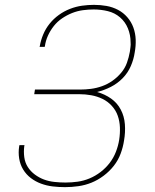

<svg xmlns="http://www.w3.org/2000/svg" viewBox="-20 -763 640 791"><path d="M248 8Q222 8 197 5Q172 2 149 -6.5Q126 -15 107 -29.5Q88 -44 75.5 -64.5Q63 -85 59 -110Q55 -135 59 -160L60 -165H81L80 -161Q77 -138 80 -115.5Q83 -93 94.5 -75Q106 -57 123.5 -44Q141 -31 161 -23.5Q181 -16 204 -13.5Q227 -11 250 -11Q275 -11 300 -14.5Q325 -18 349 -28Q373 -38 394.5 -54.5Q416 -71 432 -92Q448 -113 457.5 -137.5Q467 -162 471 -187Q475 -213 474 -238.5Q473 -264 465 -286.5Q457 -309 440.5 -327Q424 -345 402.5 -355.5Q381 -366 356.5 -370.5Q332 -375 306 -375H121L124 -394H309Q332 -394 355 -397Q378 -400 400.5 -408Q423 -416 443 -430Q463 -444 479 -463Q495 -482 503 -504.5Q511 -527 515 -550Q516 -559 517.5 -569Q519 -579 518 -589Q518 -619 507 -646Q496 -673 474.5 -691.5Q453 -710 424.5 -717Q396 -724 366 -724Q344 -724 321.5 -721Q299 -718 277.5 -709.5Q256 -701 236 -687.5Q216 -674 201.5 -655.5Q187 -637 177.5 -616Q168 -595 165 -573L164 -570H143L144 -573Q148 -597 158 -621Q168 -645 184.5 -665.5Q201 -686 222.5 -701.5Q244 -717 268.5 -726.5Q293 -736 318 -739.5Q343 -743 367 -743Q394 -743 419 -738.5Q444 -734 466 -722.5Q488 -711 504.5 -692Q521 -673 529.5 -649.5Q538 -626 539 -600Q540 -574 535 -547Q531 -519 519 -491Q507 -463 485.5 -441Q464 -419 436.5 -405Q409 -391 380 -384Q412 -375 437.5 -357Q463 -339 477.5 -311.5Q492 -284 494.5 -251Q497 -218 491 -184Q487 -157 477 -130Q467 -103 449 -80Q431 -57 407 -39Q383 -21 357 -10.5Q331 0 303 4Q275 8 248 8Z"/></svg>

Font: Iosevka Thin Extended Oblique
Style: Regular
Weight: 100
Width: 7
Italic angle: -9°
Monospace: yes
Designer: Belleve Invis
Foundry: Belleve Invis
Version: Version 32.5.0; ttfautohint (v1.8.4)